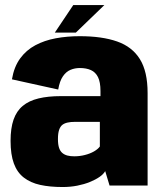

<svg xmlns="http://www.w3.org/2000/svg" viewBox="-20 -746 652 772"><path d="M232 6Q263 6 290.8 0.5Q318.5 -5 341.2 -14.2Q364 -23.5 380 -34.5Q396 -45.5 403 -58L420.5 0H573.5V-372Q573.5 -458.5 542.5 -508.2Q511.5 -558 451 -579.2Q390.5 -600.5 300.5 -600.5Q249.5 -600.5 204 -592Q158.5 -583.5 122 -564Q85.5 -544.5 61 -511Q36.5 -477.5 28 -427L214 -386Q220 -420.5 233 -439.2Q246 -458 263.5 -465.2Q281 -472.5 301 -472.5Q327 -472.5 345.5 -464.2Q364 -456 374 -436Q384 -416 384 -380V-359.5H225Q173 -359.5 134.8 -350.2Q96.5 -341 71.5 -320.2Q46.5 -299.5 34.5 -265Q22.5 -230.5 22.5 -179.5Q22.5 -124.5 35.8 -88.5Q49 -52.5 76 -31.8Q103 -11 141.8 -2.5Q180.5 6 232 6ZM278.5 -117.5Q263.5 -117.5 251.5 -120.5Q239.5 -123.5 230.8 -130.8Q222 -138 217.5 -151.5Q213 -165 213 -187Q213 -209.5 217.5 -223.2Q222 -237 230.5 -243.8Q239 -250.5 251.8 -253.2Q264.5 -256 280.5 -256H381.5V-157Q374 -146.5 358 -137.2Q342 -128 321.2 -122.8Q300.5 -117.5 278.5 -117.5ZM200.5 -615H285L399.5 -725.5H274.5Z"/></svg>

Font: Anybody SemiCondensed ExtraBold
Style: Regular
Weight: 800
Width: 4
Version: Version 1.113;gftools[0.9.25]